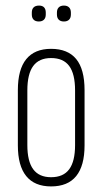

<svg xmlns="http://www.w3.org/2000/svg" viewBox="-20 -662 367 688"><path d="M163 6Q104 6 74 -31Q44 -68 44 -141V-339Q44 -413 74 -450Q104 -487 163 -487Q223 -487 253 -450.5Q283 -414 283 -339V-141Q283 -68 253 -31Q223 6 163 6ZM163 -27Q207 -27 228 -55.5Q249 -84 249 -142V-338Q249 -397 228 -425.5Q207 -454 163 -454Q120 -454 99 -425.5Q78 -397 78 -338V-142Q78 -84 99 -55.5Q120 -27 163 -27ZM119 -585Q107 -585 100.5 -591.5Q94 -598 94 -610V-617Q94 -629 100.5 -635.5Q107 -642 120 -642Q132 -642 138 -635.5Q144 -629 144 -617V-610Q144 -598 137.5 -591.5Q131 -585 119 -585ZM209 -585Q197 -585 190.5 -591.5Q184 -598 184 -610V-617Q184 -629 190.5 -635.5Q197 -642 209 -642Q221 -642 227.5 -635.5Q234 -629 234 -617V-610Q234 -598 227.5 -591.5Q221 -585 209 -585Z"/></svg>

Font: Sofia Sans Extra Condensed ExtraLight
Style: Regular
Weight: 250
Designer: Botio Nikoltchev, Ani Petrova
Foundry: lettersoup
Version: Version 4.101